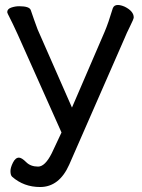

<svg xmlns="http://www.w3.org/2000/svg" viewBox="-20 -738 569 771"><path d="M141 13Q76 13 29 -28Q22 -34 22 -51Q22 -65 32 -85Q42 -105 56 -105Q67 -105 85 -87Q103 -69 133 -69Q161 -69 188 -123L227 -206L51 -600Q29 -648 19 -667Q9 -686 9 -689Q9 -702 25 -707.5Q41 -713 57 -713Q98 -713 103.5 -697.5Q109 -682 117 -658.5Q125 -635 131 -620L269 -306L400 -610Q415 -645 433 -705Q438 -718 453 -718Q465 -718 481 -711Q517 -693 517 -668Q517 -662 502.5 -633Q488 -604 480 -584L258 -77Q218 13 141 13Z"/></svg>

Font: LXGW WenKai Medium
Style: Regular
Weight: 500
Designer: LXGW / Fontworks Inc.
Foundry: LXGW / Fontworks Inc.
Version: Version 1.501; October 10, 2024